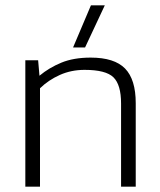

<svg xmlns="http://www.w3.org/2000/svg" viewBox="-20 -700 599 720"><path d="M254 -522 321 -680H373L299 -522ZM75 0V-474H123L128 -416Q164 -446 210 -465Q256 -484 320 -484Q409 -484 449 -443Q489 -402 489 -313V0H434V-312Q434 -382 405.5 -410Q377 -438 297 -438Q247 -438 204.5 -419Q162 -400 130 -369V0Z"/></svg>

Font: Kanit ExtraLight
Style: Regular
Weight: 275
Designer: Katatrad Team
Foundry: CadsonDemak
Version: Version 2.000; ttfautohint (v1.8.3)